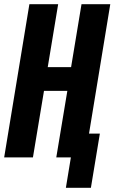

<svg xmlns="http://www.w3.org/2000/svg" viewBox="-20 -755 549 921"><path d="M296 146 320 0H250L303 -319H191L138 0H0L121 -735H259L209 -433H321L371 -735H509L407 -114H459L416 146Z"/></svg>

Font: Iosevka SS18 Heavy
Style: Italic
Weight: 900
Italic angle: -9°
Monospace: yes
Designer: Belleve Invis
Foundry: Belleve Invis
Version: Version 25.1.1; ttfautohint (v1.8.4)